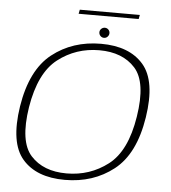

<svg xmlns="http://www.w3.org/2000/svg" viewBox="-57 -891 845 948"><g transform="rotate(5 365.5 -417.0)"><path d="M299 4.5Q440 4.5 541.2 -75Q642.5 -154.5 671 -337.5Q699.5 -519.5 630 -600Q560.5 -680.5 420 -680.5Q279 -680.5 177.8 -600.8Q76.5 -521 47.5 -337.5Q19.5 -155.5 88.8 -75.5Q158 4.5 299 4.5ZM305 -28Q189.5 -28 127.2 -96.8Q65 -165.5 92 -337.5Q120 -510 209.2 -579Q298.5 -648 414 -648Q529.5 -648 591.8 -579Q654 -510 626.5 -337.5Q599.5 -165 510 -96.5Q420.5 -28 305 -28ZM431 -711Q441.5 -711 448.8 -718.8Q456 -726.5 456 -736.5Q456 -746.5 448.8 -753.8Q441.5 -761 431.5 -761Q421 -761 413.5 -753.8Q406 -746.5 406 -736.5Q406 -726 413.2 -718.5Q420.5 -711 431 -711ZM296 -818.5H593.5L597.5 -839H300Z"/></g></svg>

Font: Anybody SemiExpanded ExtraLight
Style: Italic
Weight: 250
Width: 6
Italic angle: -10°
Version: Version 1.113;gftools[0.9.25]